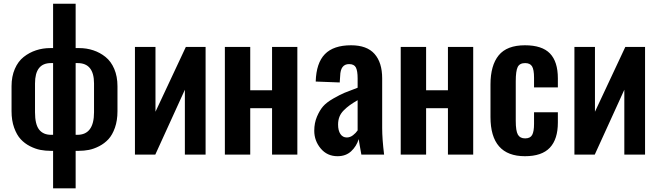

<svg xmlns="http://www.w3.org/2000/svg" viewBox="-20 -830 3536 1031"><path d="M265.1 181.2V-20H252Q223.6 -20 196.8 -25.1Q169.9 -30.3 141.1 -44.9Q112.3 -59.6 91.1 -82.5Q69.8 -105.5 55.9 -144.3Q42 -183.1 42 -232.9V-367.2Q42 -419.4 59.6 -460Q77.1 -500.5 107.2 -524.2Q137.2 -547.9 173.3 -559.8Q209.5 -571.8 250 -571.8H265.1V-810.1H386.2V-571.8H404.8Q445.3 -571.8 481.2 -559.8Q517.1 -547.9 546.6 -524.2Q576.2 -500.5 593.5 -460Q610.8 -419.4 610.8 -367.2V-232.9Q610.8 -183.1 597.2 -144.3Q583.5 -105.5 562.3 -82.5Q541 -59.6 512.5 -44.9Q483.9 -30.3 457.3 -25.1Q430.7 -20 402.8 -20H386.2V181.2ZM254.9 -106H265.1V-491.2H252.9Q168 -491.2 168 -381.8V-227.1Q168 -162.6 189.9 -134.3Q211.9 -106 254.9 -106ZM386.2 -106H395Q484.9 -106 484.9 -227.1V-381.8Q484.9 -491.2 397 -491.2H386.2Z M704.6 0V-578.1H814.9V-230L978 -578.1H1084V0H972.7V-348.1L814 0Z M1187.5 0V-578.1H1323.7V-345.2H1440.9V-578.1H1576.7V0H1440.9V-249H1323.7V0Z M1792.5 8.8Q1736.8 8.8 1702.1 -32.7Q1667.5 -74.2 1667.5 -127.9Q1667.5 -169.4 1681.9 -203.4Q1696.3 -237.3 1714.6 -258.5Q1732.9 -279.8 1769.5 -300.8Q1806.2 -321.8 1830.3 -331.8Q1854.5 -341.8 1900.4 -358.9V-409.2Q1900.4 -449.2 1891.1 -467.5Q1881.8 -485.8 1854.5 -485.8Q1808.1 -485.8 1806.6 -421.9L1804.2 -387.2L1675.3 -392.1Q1678.2 -491.7 1724.6 -539.3Q1771 -586.9 1865.2 -586.9Q1950.2 -586.9 1991.2 -540.5Q2032.2 -494.1 2032.2 -409.2V-142.1Q2032.2 -84.5 2042.5 0H1920.4Q1909.2 -60.5 1906.2 -83Q1894 -43.9 1865.5 -17.6Q1836.9 8.8 1792.5 8.8ZM1842.3 -91.8Q1859.9 -91.8 1875.5 -103.8Q1891.1 -115.7 1900.4 -129.9V-292Q1874.5 -276.9 1858.2 -265.1Q1841.8 -253.4 1825.9 -237.5Q1810.1 -221.7 1802.7 -202.9Q1795.4 -184.1 1795.4 -161.1Q1795.4 -128.9 1807.9 -110.4Q1820.3 -91.8 1842.3 -91.8Z M2131.8 0V-578.1H2268.1V-345.2H2385.3V-578.1H2521V0H2385.3V-249H2268.1V0Z M2798.8 8.8Q2613.8 8.8 2613.8 -202.1V-376Q2613.8 -479 2658 -533Q2702.1 -586.9 2798.8 -586.9Q2890.6 -586.9 2933.1 -543Q2975.6 -499 2975.6 -409.2V-360.8H2847.7V-412.1Q2847.7 -456.5 2836.9 -473.9Q2826.2 -491.2 2799.8 -491.2Q2770.5 -491.2 2760 -470.2Q2749.5 -449.2 2749.5 -393.1V-181.2Q2749.5 -127 2761 -106.9Q2772.5 -86.9 2799.8 -86.9Q2827.6 -86.9 2837.6 -105.5Q2847.7 -124 2847.7 -165V-227.1H2975.6V-171.9Q2975.6 -82.5 2932.6 -36.9Q2889.6 8.8 2798.8 8.8Z M3064.5 0V-578.1H3174.8V-230L3337.9 -578.1H3443.8V0H3332.5V-348.1L3173.8 0Z"/></svg>

Font: Oswald Medium
Style: Regular
Weight: 500
Designer: Vernon Adams
Foundry: Vernon Adams
Version: Version 4.103